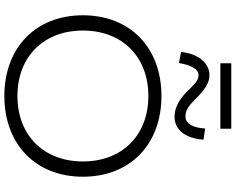

<svg xmlns="http://www.w3.org/2000/svg" viewBox="-120 -950 1080 880"><g transform="rotate(90 420.0 -510.0)"><path d="M420 10C642 10 790 -134 790 -350C790 -566 642 -710 420 -710C198 -710 50 -566 50 -350C50 -134 198 10 420 10ZM420 -50C240 -50 120 -170 120 -350C120 -530 240 -650 420 -650C600 -650 720 -530 720 -350C720 -170 600 -50 420 -50ZM620 -903 569 -910C566 -852 544 -820 515 -820C488 -820 470 -830 436 -864C396 -904 363 -930 325 -930C266 -930 226 -875 218 -800L269 -790C277 -841 295 -880 325 -880C350 -880 369 -858 400 -827C440 -787 478 -770 515 -770C575 -770 615 -820 620 -903ZM270 -980H570V-1030H270Z"/></g></svg>

Font: Gully Light
Style: Regular
Weight: 300
Designer: jaikishan Patel
Foundry: MagicType
Version: Version 1.000;Glyphs 3.2 (3242)